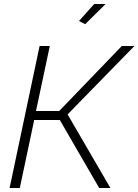

<svg xmlns="http://www.w3.org/2000/svg" viewBox="-20 -940 692 960"><path d="M28 0 178 -710H229L160 -385H276L589 -710H652L318 -368L532 0H476L279 -340H151L79 0ZM406 -819 375 -835 451 -920H508Z"/></svg>

Font: Raleway Light
Style: Italic
Weight: 300
Italic angle: -12°
Designer: Matt McInerney, Pablo Impallari, Rodrigo Fuenzalida
Foundry: Matt McInerney, Pablo Impallari, Rodrigo Fuenzalida
Version: Version 4.026